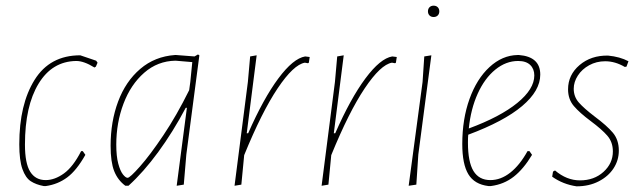

<svg xmlns="http://www.w3.org/2000/svg" viewBox="-20 -651 2263 677"><path d="M319 -437 324 -430 318 -416 313 -413Q276 -436 249 -436Q164 -435 116 -356Q68 -277 68 -141Q68 -75 86.5 -45.5Q105 -16 141 -16Q173 -16 205.5 -39.5Q238 -63 266 -118H272L281 -105Q250 -50 217 -25.5Q184 -1 142 5H134Q107 0 88.5 -12Q70 -24 59 -55Q48 -86 48 -142Q48 -283 102 -369.5Q156 -456 263 -456Z M683 -456 637 -106 628 0 603 4 639 -271H635Q590 -186 538 -115Q486 -44 433 4H422Q395 -16 382.5 -48Q370 -80 370 -137Q370 -222 396.5 -293Q423 -364 474.5 -408Q526 -452 597 -457H601L666 -452L678 -459ZM647 -333 651 -362 658 -432 599 -437Q536 -436 488.5 -394.5Q441 -353 415.5 -285.5Q390 -218 390 -141Q390 -100 397 -74Q404 -48 413.5 -36Q423 -24 430 -24Q438 -24 473.5 -64Q509 -104 556 -174Q603 -244 647 -333Z M1072 -450 1069 -430 1066 -428 1055 -430Q1015 -423 959 -339.5Q903 -256 841 -104L831 0L807 4L854 -362L862 -452L885 -456L850 -181H855Q909 -304 961.5 -374.5Q1014 -445 1056 -452Z M1379 -450 1376 -430 1373 -428 1362 -430Q1322 -423 1266 -339.5Q1210 -256 1148 -104L1138 0L1114 4L1161 -362L1169 -452L1192 -456L1157 -181H1162Q1216 -304 1268.5 -374.5Q1321 -445 1363 -452Z M1455 -106 1448 0 1421 4 1470 -362 1476 -452 1501 -456ZM1529 -611Q1529 -602 1523.5 -596.5Q1518 -591 1509 -591Q1500 -591 1494.5 -596.5Q1489 -602 1489 -611Q1489 -620 1494.5 -625.5Q1500 -631 1509 -631Q1518 -631 1523.5 -625.5Q1529 -620 1529 -611Z M1847 -118 1856 -105Q1826 -55 1791.5 -28Q1757 -1 1711 5H1702Q1653 -1 1631.5 -36.5Q1610 -72 1610 -143Q1610 -231 1635.5 -302Q1661 -373 1706 -414.5Q1751 -456 1805 -457H1810Q1885 -451 1885 -388Q1885 -331 1821 -277Q1757 -223 1631 -176Q1630 -167 1630 -148Q1630 -80 1649.5 -48Q1669 -16 1709 -16Q1746 -16 1779.5 -42.5Q1813 -69 1840 -118ZM1633 -198Q1744 -239 1804 -288Q1864 -337 1864 -385Q1864 -408 1849.5 -422Q1835 -436 1807 -436Q1764 -436 1726.5 -405.5Q1689 -375 1664.5 -321Q1640 -267 1633 -198Z M2196 -435 2189 -416 2183 -415Q2149 -435 2114 -435Q2083 -435 2057.5 -421Q2032 -407 2017.5 -384.5Q2003 -362 2003 -338Q2003 -310 2021 -289.5Q2039 -269 2077 -240Q2120 -208 2141 -183Q2162 -158 2162 -120Q2162 -86 2143.5 -57.5Q2125 -29 2091 -11.5Q2057 6 2013 6Q1965 -1 1927 -28L1930 -46L1937 -50Q1978 -15 2025 -15Q2075 -15 2108 -45Q2141 -75 2141 -117Q2141 -150 2121.5 -172.5Q2102 -195 2063 -224Q2024 -253 2003.5 -277Q1983 -301 1983 -336Q1983 -387 2023.5 -421.5Q2064 -456 2124 -455Q2166 -451 2196 -435Z"/></svg>

Font: Luna Sans Thin
Style: Italic
Weight: 250
Italic angle: -7°
Designer: Juan Pablo del Peral
Foundry: Huerta Tipografica
Version: Version 2.001; ttfautohint (v1.5)